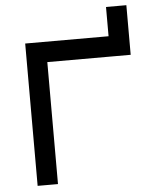

<svg xmlns="http://www.w3.org/2000/svg" viewBox="-57 -892 764 941"><g transform="rotate(-5 325.0 -422.0)"><path d="M500 -844.2H600.1V-600.1H500ZM500 -600.1H189.9V0H89.8V-700.2H500Z"/></g></svg>

Font: Aldrich [RUS by Daymarius]
Style: Regular
Weight: 400
Designer: Matthew Desmond
Foundry: Matthew Desmond
Version: Version 1.002 August 24, 2018